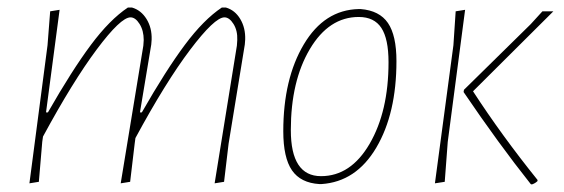

<svg xmlns="http://www.w3.org/2000/svg" viewBox="-20 -482 1495 509"><path d="M138 -456 102 -184H107Q171 -296 221 -363Q271 -430 319 -462H330Q354 -455 368.5 -431.5Q383 -408 382 -377L381 -364L351 -184H356Q420 -296 470 -363Q520 -430 568 -462H579Q603 -455 617 -431.5Q631 -408 630 -377L629 -364L586 -101L574 0L549 4L608 -361L609 -376Q610 -401 599 -418.5Q588 -436 575 -436Q549 -436 484 -350Q419 -264 339 -116L337 -101L325 0L300 4L360 -361L361 -376Q361 -401 350 -418.5Q339 -436 326 -436Q300 -436 236.5 -351Q173 -266 94 -120L92 -106L83 0L58 4L106 -362L113 -452Z M931 -458H936Q986 -454 1008.5 -421Q1031 -388 1031 -320Q1031 -181 977.5 -90.5Q924 0 832 6H827Q777 3 754 -30.5Q731 -64 731 -134Q731 -273 785.5 -364.5Q840 -456 931 -458ZM931 -437Q852 -437 801.5 -352Q751 -267 751 -137Q751 -15 831 -15Q910 -15 960 -101Q1010 -187 1010 -317Q1010 -379 991 -408Q972 -437 931 -437Z M1133 4 1182 -362 1188 -452 1213 -456 1167 -106 1159 0ZM1447 -452 1234 -240Q1310 -123 1405 -5V-2Q1399 4 1390 7L1387 6Q1302 -101 1209 -238L1210 -244L1387 -418L1418 -452Z"/></svg>

Font: Alegreya Sans Thin
Style: Italic
Weight: 100
Italic angle: -7°
Designer: Juan Pablo del Peral
Foundry: Huerta Tipografica
Version: Version 2.007